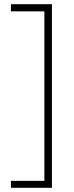

<svg xmlns="http://www.w3.org/2000/svg" viewBox="-20 -735 350 913"><path d="M32 125V158H227V-715H32V-681H191V125Z"/></svg>

Font: Noto Sans Gujarati Condensed ExtraLight
Style: Regular
Weight: 200
Width: 3
Designer: Jelle Bosma - Monotype Design Team, Universal Thirst
Foundry: Monotype Imaging Inc.
Version: Version 2.106